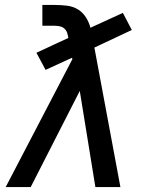

<svg xmlns="http://www.w3.org/2000/svg" viewBox="-20 -755 640 775"><path d="M3 0 272 -516 271 -522 164 -473 127 -542 256 -602Q254 -613 251 -622.5Q248 -632 240.5 -639Q233 -646 222.5 -648.5Q212 -651 201 -651H151V-723V-735H201Q226 -735 250.5 -732Q275 -729 294.5 -717Q314 -705 326.5 -685.5Q339 -666 345 -643L476 -703L512 -634L361 -563L466 0H365L302 -388L104 0Z"/></svg>

Font: Iosevka SS04 Md Ex Obl
Style: Regular
Weight: 500
Width: 7
Italic angle: -9°
Monospace: yes
Designer: Belleve Invis
Foundry: Belleve Invis
Version: Version 19.0.0; ttfautohint (v1.8.4)